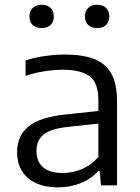

<svg xmlns="http://www.w3.org/2000/svg" viewBox="-20 -780 588 808"><path d="M225 8.5Q143 8.5 97.5 -31Q52 -70.5 52 -139Q52 -209 100.5 -248.2Q149 -287.5 257.5 -298.5L394 -313V-356.5Q394 -433 356.2 -459.8Q318.5 -486.5 244 -486.5Q211 -486.5 169.8 -480.5Q128.5 -474.5 87.5 -461V-525.5Q124.5 -538 169 -544.2Q213.5 -550.5 253.5 -550.5Q325.5 -550.5 374.2 -532.5Q423 -514.5 447.8 -471.2Q472.5 -428 472.5 -352.5V0H405L399.5 -61H394Q365.5 -28 320.8 -9.8Q276 8.5 225 8.5ZM133.5 -145.5Q133.5 -101 160.8 -76.5Q188 -52 244 -52Q284.5 -52 323.5 -68Q362.5 -84 394 -119V-260L262.5 -245.5Q192.5 -238 163 -213.5Q133.5 -189 133.5 -145.5ZM388.5 -662Q364.5 -662 351 -675Q337.5 -688 337.5 -710.5Q337.5 -733 351 -746.5Q364.5 -760 388.5 -760Q413 -760 426.5 -746.5Q440 -733 440 -710.5Q440 -688 426.5 -675Q413 -662 388.5 -662ZM155.5 -662Q131 -662 117.5 -675Q104 -688 104 -710.5Q104 -733 117.5 -746.5Q131 -760 155.5 -760Q179.5 -760 193 -746.5Q206.5 -733 206.5 -710.5Q206.5 -688 193 -675Q179.5 -662 155.5 -662Z"/></svg>

Font: Encode Sans Semi Expanded
Style: Regular
Weight: 400
Width: 6
Designer: Multiple Designers
Foundry: Impallari Type
Version: Version 3.000; ttfautohint (v1.8.3) -l 8 -r 50 -G 200 -x 14 